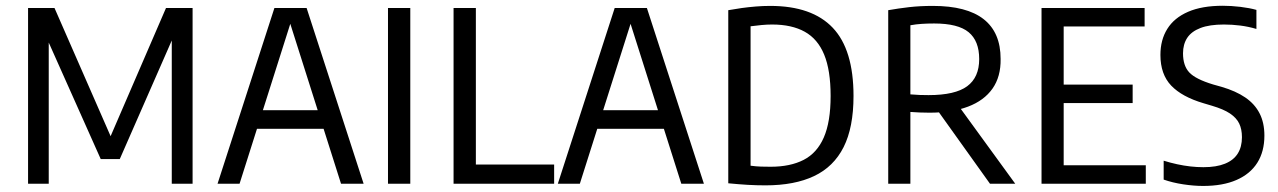

<svg xmlns="http://www.w3.org/2000/svg" viewBox="-20 -622 4328 650"><path d="M75 0V-595H164.5L361 -146H348L542 -595H632V0H561.5V-526H579.5L385.5 -83.5H321L124 -525H145V0Z M716.5 0 909 -595H1018L1211 0H1134.5L957 -559.5H968.5L791 0ZM815 -186 830.5 -249H1095.5L1111.5 -186Z M1293.5 0V-595H1369V0Z M1515.5 0V-595H1591V-65H1856V0Z M1868.5 0 2061 -595H2170L2363 0H2286.5L2109 -559.5H2120.5L1943 0ZM1967 -186 1982.5 -249H2247.5L2263.5 -186Z M2571.5 5.5Q2542 5.5 2511.8 3.8Q2481.5 2 2445.5 -1.5V-587.5Q2467.5 -591.5 2491 -594.8Q2514.5 -598 2538.8 -600Q2563 -602 2587.5 -602Q2729 -602 2799.2 -528Q2869.5 -454 2869.5 -297Q2869.5 -190.5 2836 -124Q2802.5 -57.5 2736.2 -26Q2670 5.5 2571.5 5.5ZM2589 -57.5Q2655.5 -57.5 2700.8 -80.8Q2746 -104 2769 -156.8Q2792 -209.5 2792 -297Q2792 -384 2770.2 -437Q2748.5 -490 2704.5 -514.5Q2660.5 -539 2594 -539Q2576 -539 2557.8 -537.2Q2539.5 -535.5 2521 -533V-61Q2540 -58.5 2556 -58Q2572 -57.5 2589 -57.5Z M2987 0V-587.5Q3021 -593.5 3057.8 -597.8Q3094.5 -602 3138 -602Q3253 -602 3310.2 -557Q3367.5 -512 3367.5 -422.5Q3368.5 -362.5 3340 -322Q3311.5 -281.5 3257.2 -261Q3203 -240.5 3127 -240.5Q3111 -240.5 3093.2 -241.2Q3075.5 -242 3062 -243V0ZM3331.5 0 3133.5 -277H3215.5L3417 0ZM3123.5 -300Q3213.5 -300 3254.2 -330Q3295 -360 3295 -422Q3295 -483.5 3259.2 -513Q3223.5 -542.5 3142.5 -542.5Q3119.5 -542.5 3100.5 -541.2Q3081.5 -540 3062 -536.5V-302.5Q3080 -301 3093.5 -300.5Q3107 -300 3123.5 -300Z M3506 0V-595H3855V-532.5H3581V-62.5H3859V0ZM3563 -273V-335.5H3814.5V-273Z M4053 7.5Q4021.5 7.5 3985.5 2Q3949.5 -3.5 3919.5 -14V-78Q3942 -71 3965 -66Q3988 -61 4010.2 -58.5Q4032.5 -56 4054 -56Q4098 -56 4127 -67.8Q4156 -79.5 4170.2 -102Q4184.5 -124.5 4184.5 -157.5Q4184.5 -184.5 4175.2 -203.8Q4166 -223 4144 -237.8Q4122 -252.5 4083 -264L4054.5 -272.5Q3981.5 -294 3945 -332.2Q3908.5 -370.5 3908.5 -436Q3908.5 -487 3931.8 -524.2Q3955 -561.5 4002 -582Q4049 -602.5 4119.5 -602.5Q4148 -602.5 4179.2 -598.8Q4210.5 -595 4233.5 -588.5V-524Q4206.5 -532 4178.8 -535.5Q4151 -539 4123.5 -539Q4074.5 -539 4044 -527.2Q4013.5 -515.5 3999.2 -493.8Q3985 -472 3985 -441.5Q3985 -399.5 4006.2 -376.8Q4027.5 -354 4087 -336L4115.5 -328Q4163.5 -314 4195.8 -292Q4228 -270 4244.2 -238.2Q4260.5 -206.5 4260.5 -163Q4260.5 -109 4236.5 -71Q4212.5 -33 4166.2 -12.8Q4120 7.5 4053 7.5Z"/></svg>

Font: Encode Sans SC Condensed
Style: Regular
Weight: 400
Width: 3
Designer: Multiple Designers
Foundry: Impallari Type
Version: Version 3.002